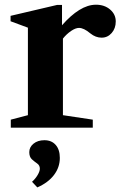

<svg xmlns="http://www.w3.org/2000/svg" viewBox="-20 -556 529 836"><path d="M27 0V-35L101.5 -54.5V-435.5L26 -463.5V-487L228.5 -534.5H250V-446Q288 -489.5 325.2 -512.5Q362.5 -535.5 398 -535.5Q435 -535.5 459.5 -514.5Q484 -493.5 484 -462.5Q484 -432.5 466.2 -412.2Q448.5 -392 422.5 -392Q396.5 -392 373.5 -410.5Q345 -434.5 324 -434.5Q309 -434.5 289.2 -421Q269.5 -407.5 254 -388V-54.5L384 -35V0ZM142.5 260 119.5 235.5Q134.5 222 144 205.8Q153.5 189.5 153.5 178.5Q153.5 164 142 156Q130.5 148 119 137.8Q107.5 127.5 107.5 106.5Q107.5 84.5 126 69.5Q144.5 54.5 173.5 54.5Q204.5 54.5 222.5 75Q240.5 95.5 240.5 131.5Q240.5 172.5 215 206Q189.5 239.5 142.5 260Z"/></svg>

Font: Libre Caslon Text
Style: Bold
Weight: 700
Designer: Pablo Impallari, Rodrigo Fuenzalida, Katja Schimmel
Foundry: Pablo Impallari, Rodrigo Fuenzalida
Version: Version 2.000